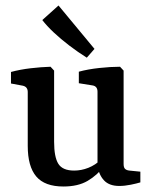

<svg xmlns="http://www.w3.org/2000/svg" viewBox="-20 -671 553 699"><path d="M360 -67Q334 -33 299 -12.5Q264 8 211 8Q143 8 112 -28.5Q81 -65 81 -140V-336Q81 -355 63 -359L20 -367V-409Q53 -418 91.5 -422.5Q130 -427 164 -428L177 -414V-155Q177 -99 192.5 -74.5Q208 -50 250 -50Q276 -50 301.5 -60Q327 -70 349 -91ZM491 -7Q478 -3 456 1.5Q434 6 414 6Q378 6 359 -14Q340 -34 335 -68V-337Q335 -357 317 -360L267 -368V-410Q300 -419 341.5 -423.5Q383 -428 417 -428L430 -414V-74Q430 -61 435.5 -56Q441 -51 451 -50L491 -46ZM324 -493 296 -461Q264 -481 232.5 -505Q201 -529 175.5 -553Q150 -577 134 -598L193 -651Z"/></svg>

Font: Yrsa Medium
Style: Regular
Weight: 500
Designer: Anna Giedrys (Yrsa+Rasa design), David Brezina (Yrsa art-direction, Rasa art-direction, design)
Foundry: Rosetta Type Foundry
Version: Version 2.004